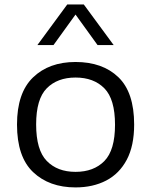

<svg xmlns="http://www.w3.org/2000/svg" viewBox="-20 -828 676 858"><path d="M317.5 9.5Q200 9.5 128 -58.8Q56 -127 56 -271.5Q56 -413 127.5 -482Q199 -551 317.5 -551Q438 -551 508.8 -483.2Q579.5 -415.5 579.5 -271.5Q579.5 -176.5 546.5 -114.2Q513.5 -52 454.5 -21.2Q395.5 9.5 317.5 9.5ZM317.5 -60Q399 -60 446.5 -108.5Q494 -157 494 -270.5Q494 -385 446.5 -433.2Q399 -481.5 317.5 -481.5Q236.5 -481.5 189 -433.5Q141.5 -385.5 141.5 -272Q141.5 -157.5 189 -108.8Q236.5 -60 317.5 -60ZM147 -626.5 280.5 -808H354.5L488 -626.5H416L317.5 -763L219 -626.5Z"/></svg>

Font: Encode Sans Expanded Expanded
Style: Regular
Weight: 400
Width: 7
Designer: Multiple Designers
Foundry: Impallari Type
Version: Version 3.000; ttfautohint (v1.8.3) -l 8 -r 50 -G 200 -x 14 